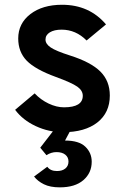

<svg xmlns="http://www.w3.org/2000/svg" viewBox="-20 -543 532 806"><path d="M245 12Q185 12 130.2 -13.5Q75.5 -39 43.5 -82L125.5 -151Q151 -124 184.2 -108.2Q217.5 -92.5 248.5 -92.5Q327.5 -92.5 327.5 -141Q327.5 -163 304.5 -179.2Q281.5 -195.5 214.5 -220Q128 -251.5 92.2 -288.2Q56.5 -325 56.5 -381.5Q56.5 -444.5 107.5 -483.8Q158.5 -523 240.5 -523Q355 -523 425 -440.5L343.5 -373Q298.5 -418.5 238.5 -418.5Q207.5 -418.5 189.2 -407.2Q171 -396 171 -377Q171 -358.5 192.8 -343.8Q214.5 -329 274 -310Q362 -282 401.5 -242.5Q441 -203 441 -142Q441 -70 388.8 -29Q336.5 12 245 12ZM231 243.5Q190.5 243.5 164.2 230.5Q138 217.5 123 198L178.5 157Q191.5 175 219 175Q241.5 175 254.5 164.2Q267.5 153.5 267.5 135Q267.5 117 254 106.2Q240.5 95.5 217 95.5Q195 95.5 175 108.5L149 77L208.5 0H278L253 47Q311.5 47 338.2 72.8Q365 98.5 365 136Q365 183 330 213.2Q295 243.5 231 243.5Z"/></svg>

Font: Overpass
Style: Bold
Weight: 700
Designer: Delve Withrington, Dave Bailey, Thomas Jockin
Foundry: Delve Fonts LLC
Version: Version 4.000; ttfautohint (v1.8.3)